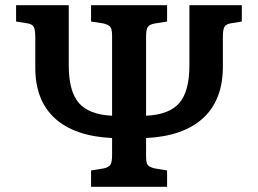

<svg xmlns="http://www.w3.org/2000/svg" viewBox="-20 -720 994 740"><path d="M331 0V-63L380 -71Q399 -75 405.5 -85Q412 -95 412 -122V-188Q267 -195 191.5 -264Q116 -333 116 -459V-577Q116 -606 110 -616.5Q104 -627 86 -630L42 -637V-700H245V-468Q245 -368 284 -323Q323 -278 412 -274V-582Q412 -607 405.5 -616Q399 -625 377 -630L331 -637V-700H624V-637L574 -629Q555 -625 549 -615Q543 -605 543 -578V-274Q632 -278 671 -323Q710 -368 710 -468V-700H912V-637L869 -630Q851 -627 845 -616.5Q839 -606 839 -577V-463Q839 -335 763 -265Q687 -195 543 -188V-118Q543 -93 549 -84.5Q555 -76 576 -71L624 -63V0Z"/></svg>

Font: Literata SemiBold
Style: Regular
Weight: 600
Designer: Latin by Veronika Burian and Jose Scaglione. Greek by Irene Vlachou. Cyrillic by Vera Evstafieva.
Foundry: TypeTogether
Version: Version 3.103; ttfautohint (v1.8.4.7-5d5b);gftools[0.9.29]